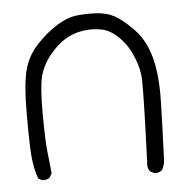

<svg xmlns="http://www.w3.org/2000/svg" viewBox="-43 -564 586 597"><g transform="rotate(-5 250.0 -266.0)"><path d="M416 -10 402 -17Q393 -30 396 -47Q400 -152 401.5 -211.5Q403 -271 402.5 -302.5Q402 -334 387 -372Q372 -410 346 -436.5Q320 -463 292.5 -469Q265 -475 235 -471Q205 -467 179 -452Q153 -437 128 -406.5Q103 -376 94 -341.5Q85 -307 85.5 -222Q86 -137 90 -104Q94 -71 97 -38L90 -25Q80 -17 66 -19L54 -25Q43 -56 39.5 -92.5Q36 -129 36 -225.5Q36 -322 48 -366Q60 -410 91.5 -443Q123 -476 156 -496.5Q189 -517 221 -520Q253 -523 281.5 -521Q310 -519 333 -507.5Q356 -496 391 -461Q426 -426 441.5 -370.5Q457 -315 455 -231Q453 -147 449 -53Q449 -34 440 -18Q430 -9 416 -10Z"/></g></svg>

Font: NaniFont Regular
Style: Regular
Weight: 400
Designer: Nanigashitei
Version: Version 1.036